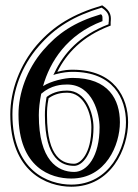

<svg xmlns="http://www.w3.org/2000/svg" viewBox="-20 -665 524 727"><path d="M197 -393C232 -463 291 -527 396 -567L399 -568V-570C399 -574 399 -578 399 -581C401 -601 402 -622 368 -644L367 -645L365 -644C258 -612 184 -569 119 -494C55 -419 19 -322 19 -232C19 -15 157 42 250 42C402 42 465 -104 465 -202C465 -296 413 -401 255 -401C239 -401 223 -400 197 -393ZM191 -384C218 -391 238 -393 255 -393C408 -393 457 -293 457 -202C457 -106 396 34 250 34C161 34 27 -20 27 -232C27 -320 62 -416 126 -489C189 -562 261 -605 365 -636C394 -617 393 -602 392 -584C391 -580 391 -577 391 -573C281 -531 221 -463 186 -389L182 -381ZM143 -339C169 -431 233 -534 368 -585C368 -587 368 -589 368 -591C368 -600 369 -607 362 -611C261 -581 199 -539 143 -474C81 -402 50 -311 50 -232C50 -29 173 11 250 11C381 11 434 -116 434 -202C434 -288 391 -370 255 -370C224 -370 173 -358 143 -339ZM136 -310C174 -343 214 -345 234 -345C332 -345 357 -233 357 -183C357 -73 310 -14 261 -14C198 -14 127 -58 127 -229C127 -252 130 -280 136 -310ZM156 -296C151 -265 150 -247 150 -229C150 -60 216 -37 261 -37C291 -37 334 -81 334 -183C334 -236 306 -322 234 -322C214 -322 185 -319 158 -299L157 -298ZM164 -293C189 -311 215 -314 234 -314C298 -314 326 -236 326 -183C326 -82 284 -45 261 -45C221 -45 158 -63 158 -229C158 -247 158 -262 164 -293Z"/></svg>

Font: Libertinus Serif Initials
Style: Regular
Weight: 400
Designer: Philipp H. Poll, Khaled Hosny
Foundry: Caleb Maclennan
Version: Version 7.050;RELEASE